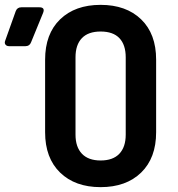

<svg xmlns="http://www.w3.org/2000/svg" viewBox="-114 -760 734 790"><path d="M-76.5 -570Q-86.5 -570 -91.5 -576.5Q-96.5 -583 -92.5 -593L-49.3 -714Q-43.3 -730 -26.3 -730H47.9Q72.5 -730 63.3 -707L13.8 -586Q7.8 -570 -9.2 -570ZM300 10Q195 10 133.3 -49.9Q71.6 -109.9 71.6 -215.9V-514.1Q71.6 -620.7 133.3 -680.4Q195 -740 300 -740Q405 -740 466.7 -680.4Q528.4 -620.7 528.4 -514.6V-215.9Q528.4 -109.9 466.7 -49.9Q405 10 300 10ZM300 -99.7Q350.8 -99.7 377 -127.3Q403.3 -155 403.3 -205.9V-524.1Q403.3 -575.6 377.3 -603Q351.4 -630.3 300 -630.3Q249 -630.3 222.9 -603Q196.7 -575.6 196.7 -524.1V-205.9Q196.7 -155 223.2 -127.3Q249.6 -99.7 300 -99.7Z"/></svg>

Font: Pitagon Sans Mono
Style: Regular
Weight: 400
Monospace: yes
Designer: Travis Tran
Foundry: Pitagon
Version: Version 1.001;gftools[0.9.26]